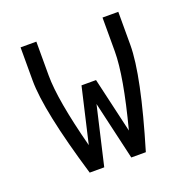

<svg xmlns="http://www.w3.org/2000/svg" viewBox="-101 -625 702 720"><g transform="rotate(-20 250.0 -265.0)"><path d="M138 0Q55 -277 55 -398V-530H118V-395Q118 -297 170 -98L221 -318H279L330 -98Q382 -297 382 -395V-530H445V-398Q445 -277 362 0H304L250 -233L196 0Z"/></g></svg>

Font: Iosevka SS01 Light
Style: Regular
Weight: 300
Monospace: yes
Designer: Belleve Invis
Foundry: Belleve Invis
Version: 2.3.3; ttfautohint (v1.8.3)